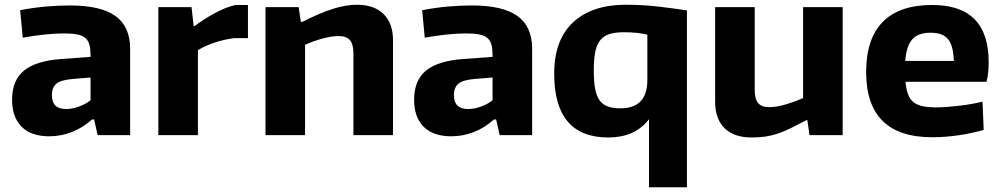

<svg xmlns="http://www.w3.org/2000/svg" viewBox="-20 -570 4227 810"><path d="M188 5Q111 5 71 -35.5Q31 -76 31 -149Q31 -231 81 -272Q131 -313 237 -321L362 -330V-336Q362 -363 357.5 -380.5Q353 -398 341 -409Q329 -420 307 -424.5Q285 -429 249 -429Q212 -429 165.5 -424Q119 -419 76 -411L65 -527Q122 -538 174.5 -542.5Q227 -547 275 -547Q405 -547 467 -502.5Q529 -458 529 -364V0H392L377 -66H368Q328 -30 282 -12.5Q236 5 188 5ZM259 -110Q285 -110 313.5 -120.5Q342 -131 362 -147V-243L288 -237Q238 -233 218.5 -217.5Q199 -202 199 -168Q199 -110 259 -110Z M648 -540H788L797 -460H801Q841 -490 887 -515Q933 -540 974 -549H1026V-409H968Q926 -404 884.5 -390Q843 -376 815 -358V0H648Z M1100 -540H1240L1249 -478H1256Q1331 -516 1385.5 -533Q1440 -550 1486 -550Q1558 -550 1598 -511Q1638 -472 1638 -400V0H1471V-344Q1471 -384 1456 -401Q1441 -418 1409 -418Q1381 -418 1343 -408Q1305 -398 1267 -381V0H1100Z M1884 5Q1807 5 1767 -35.5Q1727 -76 1727 -149Q1727 -231 1777 -272Q1827 -313 1933 -321L2058 -330V-336Q2058 -363 2053.5 -380.5Q2049 -398 2037 -409Q2025 -420 2003 -424.5Q1981 -429 1945 -429Q1908 -429 1861.5 -424Q1815 -419 1772 -411L1761 -527Q1818 -538 1870.5 -542.5Q1923 -547 1971 -547Q2101 -547 2163 -502.5Q2225 -458 2225 -364V0H2088L2073 -66H2064Q2024 -30 1978 -12.5Q1932 5 1884 5ZM1955 -110Q1981 -110 2009.5 -120.5Q2038 -131 2058 -147V-243L1984 -237Q1934 -233 1914.5 -217.5Q1895 -202 1895 -168Q1895 -110 1955 -110Z M2718 -67Q2687 -27 2644 -8.5Q2601 10 2546 10Q2318 10 2318 -259Q2318 -402 2398 -476Q2478 -550 2620 -550Q2691 -550 2759.5 -542Q2828 -534 2878 -526V220H2718ZM2597 -113Q2711 -113 2711 -232V-424Q2667 -434 2613 -434Q2576 -434 2551.5 -426.5Q2527 -419 2512 -400Q2497 -381 2491 -350Q2485 -319 2485 -272Q2485 -227 2490.5 -196.5Q2496 -166 2509 -147.5Q2522 -129 2543.5 -121Q2565 -113 2597 -113Z M3151 10Q3076 10 3036.5 -29.5Q2997 -69 2997 -140V-540H3164V-191Q3164 -152 3178.5 -135Q3193 -118 3225 -118Q3257 -118 3295 -129.5Q3333 -141 3368 -156V-540H3535V0H3395L3386 -63H3382Q3344 -43 3315.5 -29Q3287 -15 3261.5 -6.5Q3236 2 3210 6Q3184 10 3151 10Z M3913 9Q3634 9 3634 -266Q3634 -406 3704 -477.5Q3774 -549 3913 -549Q4151 -549 4151 -308Q4151 -261 4142 -225H3800Q3803 -193 3811 -172Q3819 -151 3834 -139Q3849 -127 3872.5 -122Q3896 -117 3929 -117Q3951 -117 3976.5 -119Q4002 -121 4028 -124Q4054 -127 4079 -131.5Q4104 -136 4125 -141L4130 -22Q4082 -8 4025 0.5Q3968 9 3913 9ZM3906 -432Q3854 -432 3829 -404.5Q3804 -377 3799 -313H4004Q4002 -378 3979.5 -405Q3957 -432 3906 -432Z"/></svg>

Font: Encode Sans Normal
Style: Bold
Weight: 700
Designer: Pablo Impallari, Andres Torresi
Foundry: Pablo Impallari, Andres Torresi
Version: Version 1.000; ttfautohint (v1.00) -l 8 -r 50 -G 200 -x 14 -